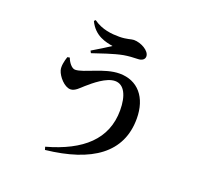

<svg xmlns="http://www.w3.org/2000/svg" viewBox="-149 -992 1298 1237"><g transform="rotate(20 500.0 -373.0)"><path d="M228 -538 212 -535C202 -505 193 -466 201 -440C212 -402 259 -347 301 -347C332 -347 358 -378 381 -398C421 -433 495 -496 555 -496C617 -496 649 -429 649 -329C649 -131 513 -10 275 56L281 76C591 42 768 -81 768 -315C768 -461 690 -551 566 -551C460 -551 345 -476 286 -476C263 -476 238 -509 228 -538ZM293 -813C335 -723 416 -710 461 -702C433 -683 378 -650 338 -626L346 -611C394 -627 487 -660 548 -671C576 -676 617 -679 640 -679C673 -679 689 -694 689 -713C689 -752 626 -786 578 -786C560 -786 532 -773 481 -773C430 -773 363 -778 302 -822Z"/></g></svg>

Font: Noto Serif CJK HK
Style: Bold
Weight: 700
Designer: Ryoko NISHIZUKA 西塚涼子 (kana & ideographs); Frank Grießhammer (Latin, Greek & Cyrillic); Wenlong ZHANG 张文龙 (bopomofo); San
Foundry: Adobe
Version: Version 2.001;hotconv 1.1.0;makeotfexe 2.6.0